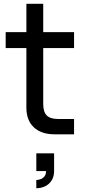

<svg xmlns="http://www.w3.org/2000/svg" viewBox="-20 -710 452 1015"><path d="M10 -456V-540H119.5V-690H208.5V-540H371.5V-456H208.5V-161.5Q208.5 -118.5 227 -99.8Q245.5 -81 288 -81H371.5V0H267Q232.5 0 205.2 -9.5Q178 -19 158.8 -37Q139.5 -55 129.5 -81Q119.5 -107 119.5 -140V-456ZM172 241.5Q181.5 241.5 193.5 237.5Q205.5 233.5 214.2 223.5Q223 213.5 223 198Q223 196.5 223 194.5H172V100.5H266V194.5Q266 223 253.2 243.5Q240.5 264 219 274.5Q197.5 285 172 285Z"/></svg>

Font: Vela Sans Med
Style: Regular
Weight: 500
Designer: Principal design: Mikhail Sharanda - project Manrope.
Design modification: Ravid Balaliev
Foundry: Mikhail Sharanda
Version: Version 1.001